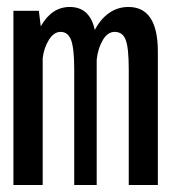

<svg xmlns="http://www.w3.org/2000/svg" viewBox="-20 -531 490 551"><path d="M18.5 0V-500H91.5L97 -455.5Q128.5 -511 180 -511Q238 -511 252 -445Q268.5 -476.5 293.2 -493.8Q318 -511 348.5 -511Q433 -511 433 -383V0H349.5V-331.5Q349.5 -393.5 340.8 -416.5Q332 -439.5 309 -439.5Q289 -439.5 275 -416Q261 -392.5 257.5 -359.5V0H193V-331.5Q193 -392.5 184 -416Q175 -439.5 154 -439.5Q134.5 -439.5 120.2 -416.5Q106 -393.5 102.5 -364V0Z"/></svg>

Font: League Mono Condensed
Style: Regular
Weight: 400
Width: 1
Designer: Tyler Finck
Foundry: The League of Moveable Type / Tyler Finck
Version: Version 2.210